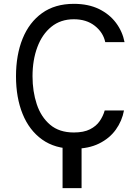

<svg xmlns="http://www.w3.org/2000/svg" viewBox="-20 -757 719 990"><path d="M519.9 -187.5H619.3Q609.4 -133.5 577.2 -88.6Q545.1 -43.7 490.9 -16.9Q436.8 9.9 360.8 9.9Q263.5 9.9 197.1 -37.6Q130.7 -85.2 96.6 -169.4Q62.5 -253.6 62.5 -363.6Q62.5 -473.7 96.6 -557.9Q130.7 -642 197.1 -689.6Q263.5 -737.2 360.8 -737.2Q435.4 -737.2 490.1 -710.6Q544.7 -683.9 578.1 -639.2Q611.5 -594.5 622.2 -539.8H522.7Q512.1 -589.8 468.9 -623.8Q425.8 -657.7 360.8 -657.7Q292.6 -657.7 245 -619.1Q197.4 -580.6 172.6 -514Q147.7 -447.4 147.7 -363.6Q147.7 -285.5 169.6 -219.6Q191.4 -153.8 238.5 -113.8Q285.5 -73.9 360.8 -73.9Q411.9 -73.9 444.2 -90.4Q476.6 -106.9 494.3 -133Q512.1 -159.1 519.9 -187.5ZM400.6 -41.2V213.1H302.6V-41.2Z"/></svg>

Font: Interface
Style: Regular
Weight: 400
Designer: Rasmus Andersson
Foundry: rsms
Version: Version 1.8